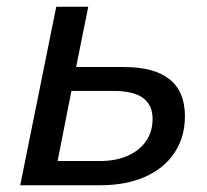

<svg xmlns="http://www.w3.org/2000/svg" viewBox="-20 -550 614 570"><path d="M348 -351Q438 -351 483.5 -314.5Q529 -278 529 -205Q529 -143 498 -96.5Q467 -50 410.5 -25Q354 0 277 0H40L147 -530H242L206 -351ZM277 -72Q324 -72 359 -87.5Q394 -103 413.5 -131Q433 -159 433 -197Q433 -280 319 -280H192L151 -72Z"/></svg>

Font: MOST Montserrat Medium
Style: Italic
Weight: 500
Italic angle: -11.3°
Designer: Julieta Ulanovsky
Foundry: Julieta Ulanovsky
Version: Version 8.000;March 11, 2024;FontCreator 15.0.0.2926 64-bit